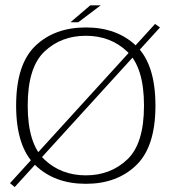

<svg xmlns="http://www.w3.org/2000/svg" viewBox="-20 -702 680 738"><path d="M18.5 2 36.5 17 595 -596.5 576 -610ZM310 4.5Q429.5 4.5 503.5 -66.8Q577.5 -138 577.5 -296Q577.5 -455 503.5 -525.8Q429.5 -596.5 310 -596.5Q190 -596.5 116 -525.8Q42 -455 42 -296Q42 -138 116 -66.8Q190 4.5 310 4.5ZM310 -28Q215 -28 150.8 -88.8Q86.5 -149.5 86.5 -296Q86.5 -443 150.8 -503.8Q215 -564.5 310 -564.5Q404.5 -564.5 469 -503.8Q533.5 -443 533.5 -296Q533.5 -149.5 469 -88.8Q404.5 -28 310 -28ZM251 -616.5H281L367 -681.5H327Z"/></svg>

Font: Anybody SemiExpanded ExtraLight
Style: Regular
Weight: 250
Width: 6
Version: Version 1.113;gftools[0.9.25]